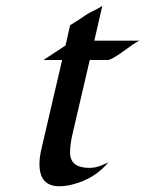

<svg xmlns="http://www.w3.org/2000/svg" viewBox="-20 -629 499 658"><path d="M183.1 9.3Q115.2 9.3 115.2 -66.9Q115.2 -89.4 122.1 -119.1L192.9 -423.3H128.9Q147.9 -436 166.7 -448.2Q185.5 -460.4 204.6 -473.1L220.2 -542.5Q250.5 -561 264.6 -571Q278.8 -581.1 287.4 -585.4Q295.9 -589.8 304.7 -594.2Q327.1 -605.5 330.6 -608.9L303.2 -489.7H459.5Q451.2 -488.3 420.4 -465.8Q363.3 -423.3 349.1 -423.3H287.6L226.6 -161.6Q220.2 -131.3 220.2 -106Q220.2 -53.7 286.1 -53.7Q307.6 -53.7 325.9 -61.5Q344.2 -69.3 351.1 -72.3Q304.2 -16.1 229.5 2.9Q205.6 9.3 183.1 9.3Z"/></svg>

Font: Fondamento
Style: Italic
Weight: 400
Italic angle: -12°
Version: Version 1.000